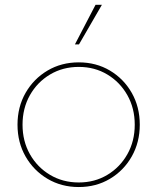

<svg xmlns="http://www.w3.org/2000/svg" viewBox="-20 -752 641 782"><path d="M301.8 -571.3H285.2L369.1 -732.4H395ZM300.8 9.8Q230 9.8 173.6 -23.7Q117.2 -57.1 84.2 -114.5Q51.3 -171.9 51.3 -244.1Q51.3 -316.4 84.2 -373.8Q117.2 -431.2 173.6 -464.6Q230 -498 300.8 -498Q371.6 -498 427.7 -464.6Q483.9 -431.2 516.6 -373.8Q549.3 -316.4 549.3 -244.1Q549.3 -172.4 516.6 -114.7Q483.9 -57.1 427.7 -23.7Q371.6 9.8 300.8 9.8ZM300.8 -8.8Q365.7 -8.8 417.2 -39.8Q468.8 -70.8 498.8 -124Q528.8 -177.2 528.8 -244.1Q528.8 -311 498.8 -364.3Q468.8 -417.5 417.2 -448.5Q365.7 -479.5 300.8 -479.5Q235.8 -479.5 183.8 -448.5Q131.8 -417.5 101.8 -364.3Q71.8 -311 71.8 -244.1Q71.8 -177.2 101.8 -124Q131.8 -70.8 183.8 -39.8Q235.8 -8.8 300.8 -8.8Z"/></svg>

Font: Kumbh Sans Thin
Style: Regular
Weight: 250
Version: Version 1.004